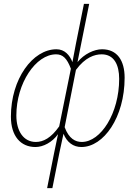

<svg xmlns="http://www.w3.org/2000/svg" viewBox="-20 -743 709 986"><path d="M222 223H249L285 42L306 -56C324 -12 356 12 398 12C512 12 620 -140 620 -344C620 -432 582 -490 504 -490C464 -490 412 -466 378 -424L397 -519L438 -723H411L370 -519L352 -424C338 -460 312 -490 270 -490C148 -490 36 -338 36 -144C36 -44 86 12 162 12C202 12 248 -12 278 -54L258 42ZM164 -14C102 -14 64 -68 64 -150C64 -316 164 -464 268 -464C302 -464 324 -444 344 -390L284 -94C242 -34 202 -14 164 -14ZM400 -14C368 -14 334 -30 312 -90L370 -384C418 -449 466 -464 502 -464C566 -464 592 -410 592 -338C592 -162 498 -14 400 -14Z"/></svg>

Font: Source Sans Pro ExtraLight
Style: Italic
Weight: 200
Italic angle: -11°
Designer: Paul D. Hunt
Foundry: Adobe Systems Incorporated
Version: Version 3.006;hotconv 1.0.111;makeotfexe 2.5.65597